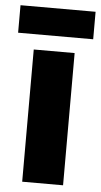

<svg xmlns="http://www.w3.org/2000/svg" viewBox="-68 -766 420 800"><g transform="rotate(5 142.0 -366.0)"><path d="M227 0H56V-553H227ZM299 -732V-617H-15V-732Z"/></g></svg>

Font: Noto Sans Tamil Condensed Black
Style: Regular
Weight: 900
Width: 3
Designer: Jelle Bosma - Monotype Design Team
Foundry: Monotype Imaging Inc.
Version: Version 2.004; ttfautohint (v1.8.4.7-5d5b)